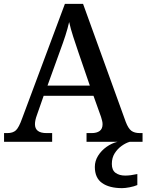

<svg xmlns="http://www.w3.org/2000/svg" viewBox="-20 -734 758 994"><path d="M1 0V-45H18Q47 -45 62.5 -59.5Q78 -74 95 -122L316 -714H410L631 -103Q644 -69 660 -57Q676 -45 704 -45H718V0H428V-45H455Q481 -45 496 -56Q511 -67 511 -91Q511 -100 508.5 -109.5Q506 -119 503 -129L464 -238H206L171 -138Q161 -111 161 -91Q161 -45 221 -45H250V0ZM226 -291H445L386 -463Q372 -504 359 -544Q346 -584 338 -620Q330 -585 318.5 -549.5Q307 -514 291 -471ZM612 240Q546 240 508.5 213.5Q471 187 471 130Q471 99 488 72Q505 45 532 26Q559 7 589 0H652Q631 6 609.5 21.5Q588 37 573.5 60Q559 83 559 115Q559 147 578.5 161Q598 175 628 175Q642 175 657.5 173Q673 171 691 167V224Q675 231 651.5 235.5Q628 240 612 240Z"/></svg>

Font: Noto Serif Toto Medium
Style: Regular
Weight: 500
Designer: Monotype Design Team
Foundry: Monotype Imaging Inc.
Version: Version 2.001; ttfautohint (v1.8.4.7-5d5b)